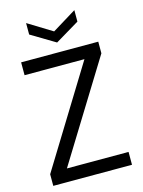

<svg xmlns="http://www.w3.org/2000/svg" viewBox="-132 -977 783 1053"><g transform="rotate(-15 259.0 -450.5)"><path d="M36 0V-66L381 -627H41V-700H479V-634L133 -73H483V0ZM260 -754 123 -836V-901L260 -817L397 -901V-836Z"/></g></svg>

Font: DM Sans 28pt
Style: Regular
Weight: 400
Version: Version 4.004;gftools[0.9.30]